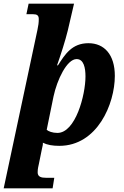

<svg xmlns="http://www.w3.org/2000/svg" viewBox="-49 -780 669 1040"><path d="M-29 240H236L245 183H200C175 183 155 178 155 154C155 132 159 122 162 106L177 32C183 8 184 0 183 -7C207 5 236 10 272 10C478 10 573 -217 573 -369C573 -484 516 -546 430 -546C341 -546 303 -486 265 -426H260C281 -486 304 -557 318 -614L352 -760H106L94 -703H130C151 -703 161 -697 161 -677C161 -657 159 -642 154 -619ZM262 -60C235 -60 212 -69 204 -77L241 -258C260 -347 313 -460 366 -460C405 -460 414 -412 414 -366C414 -265 360 -60 262 -60Z"/></svg>

Font: Noto Serif SemiCondensed Extra
Style: Italic
Weight: 800
Width: 4
Italic angle: -12°
Designer: Monotype Design Team
Foundry: Monotype Imaging Inc.
Version: Version 1.901